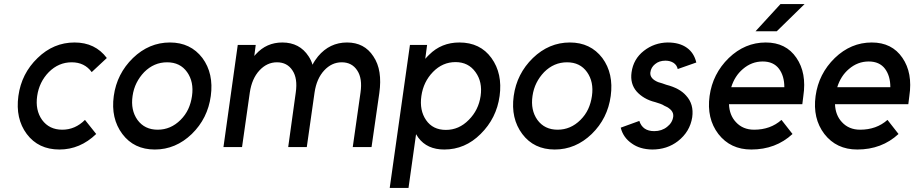

<svg xmlns="http://www.w3.org/2000/svg" viewBox="-20 -720 4476 940"><path d="M345 -512Q242 -512 164 -436Q85 -360 70 -250Q55 -139 111 -64Q168 12 271 12Q372 12 451 -64L396 -133Q348 -85 285 -85Q221 -85 186 -133Q152 -181 162 -250Q172 -319 219 -367Q267 -415 331 -415Q394 -415 429 -367L503 -436Q446 -512 345 -512Z M798 -415Q862 -415 896 -367Q930 -319 920 -250Q915 -215 901.5 -186Q888 -157 864 -133Q816 -85 752 -85Q688 -85 653 -133Q619 -181 629 -250Q634 -285 648.5 -314Q663 -343 686 -367Q734 -415 798 -415ZM812 -512Q710 -512 631 -436Q552 -359 537 -250Q522 -140 579 -64Q636 12 738 12Q840 12 919 -64Q997 -140 1012 -250Q1027 -360 971 -436Q913 -512 812 -512Z M1799 0 1837 -264Q1845 -320 1838 -365Q1831 -410 1808 -444Q1764 -512 1679 -512Q1594 -512 1537 -444Q1530 -435 1523 -425Q1516 -415 1510 -403Q1507 -414 1502 -424.5Q1497 -435 1491 -444Q1447 -512 1362 -512Q1285 -512 1233 -455Q1231 -453 1229 -450.5Q1227 -448 1225 -446L1232 -500H1144L1074 0H1165L1203 -267Q1213 -335 1250 -375Q1287 -415 1336 -415Q1386 -415 1412 -375Q1438 -336 1428 -267L1391 0H1482L1520 -267Q1530 -335 1567 -375Q1604 -415 1653 -415Q1703 -415 1729 -375Q1755 -336 1745 -267L1707 0Z M2071 -500 2062 -432Q2067 -438 2072 -443Q2077 -448 2081 -452Q2141 -512 2229 -512Q2331 -512 2386 -436Q2441 -360 2426 -250Q2411 -141 2333 -64Q2257 12 2155 12Q2071 12 2028 -46Q2025 -50 2022.5 -54.5Q2020 -59 2017 -63L1980 200H1888L1987 -500ZM2163 -84Q2227 -84 2275 -133Q2323 -181 2333 -250Q2343 -319 2308 -367Q2273 -416 2210 -416Q2147 -416 2100 -368Q2053 -320 2043 -250Q2033 -180 2066 -132Q2099 -84 2163 -84Z M2756 -415Q2820 -415 2854 -367Q2888 -319 2878 -250Q2873 -215 2859.5 -186Q2846 -157 2822 -133Q2774 -85 2710 -85Q2646 -85 2611 -133Q2577 -181 2587 -250Q2592 -285 2606.5 -314Q2621 -343 2644 -367Q2692 -415 2756 -415ZM2770 -512Q2668 -512 2589 -436Q2510 -359 2495 -250Q2480 -140 2537 -64Q2594 12 2696 12Q2798 12 2877 -64Q2955 -140 2970 -250Q2985 -360 2929 -436Q2871 -512 2770 -512Z M3389 -414Q3378 -461 3343 -486Q3307 -512 3249 -512Q3183 -511 3132 -471Q3081 -431 3072 -366Q3064 -310 3097 -272Q3113 -254 3136 -240.5Q3159 -227 3188 -220Q3201 -216 3212.5 -212Q3224 -208 3233 -202Q3280 -182 3276 -149Q3272 -119 3246 -99Q3220 -78 3183 -78Q3126 -78 3110 -128L3019 -95Q3031 -46 3074 -17Q3113 11 3173 12Q3246 12 3299 -29Q3358 -75 3369 -146Q3378 -210 3339 -252Q3308 -288 3242 -305Q3232 -309 3222 -312Q3212 -315 3202 -318Q3161 -335 3164 -365Q3167 -390 3187 -406Q3207 -423 3238 -423Q3261 -423 3278 -412Q3294 -401 3298 -382Z M3679 -567H3783L3919 -700H3801ZM3908 -210 3913 -250Q3930 -363 3879 -437Q3828 -512 3729 -512Q3627 -512 3548 -436Q3469 -359 3454 -250Q3439 -140 3497 -64Q3556 12 3658 12Q3778 12 3860 -64L3806 -133Q3752 -85 3672 -85Q3617 -85 3583 -122Q3567 -139 3558.5 -161Q3550 -183 3549 -210ZM3714 -419Q3767 -419 3794 -383Q3820 -348 3820 -293H3560Q3577 -348 3617 -382Q3660 -419 3714 -419Z M4427 -210 4432 -250Q4449 -363 4398 -437Q4347 -512 4248 -512Q4146 -512 4067 -436Q3988 -359 3973 -250Q3958 -140 4016 -64Q4075 12 4177 12Q4297 12 4379 -64L4325 -133Q4271 -85 4191 -85Q4136 -85 4102 -122Q4086 -139 4077.5 -161Q4069 -183 4068 -210ZM4233 -419Q4286 -419 4313 -383Q4339 -348 4339 -293H4079Q4096 -348 4136 -382Q4179 -419 4233 -419Z"/></svg>

Font: Unageo
Style: Medium-Italic
Weight: 500
Designer: Richard Sepsi
Foundry: Richard Sepsi
Version: Version 2.000